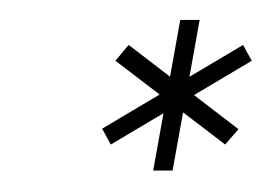

<svg xmlns="http://www.w3.org/2000/svg" viewBox="-20 -768 266 188"><path d="M88.5 -626.5 226.5 -708.5 218 -724 80 -642ZM200.5 -626.5 213.5 -641.5 106 -724 93 -708.5ZM130 -601H149L175.5 -748.5H156.5Z"/></svg>

Font: Anybody UltraCondensed ExtraLight
Style: Italic
Weight: 250
Width: 1
Italic angle: -10°
Version: Version 1.113;gftools[0.9.25]